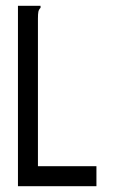

<svg xmlns="http://www.w3.org/2000/svg" viewBox="-20 -643 390 663"><path d="M42 -623H120V-616Q114 -610 112.5 -602.5Q111 -595 111 -579V-69H313V0H42Z"/></svg>

Font: Inconsolata ExtraCondensed Medium
Style: Regular
Weight: 500
Width: 2
Monospace: yes
Designer: Raph Levien, Cyreal, Brenton Simpson
Foundry: Raph Levien, Cyreal, Google
Version: Version 3.001; ttfautohint (v1.8.2.53-6de2)